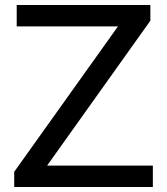

<svg xmlns="http://www.w3.org/2000/svg" viewBox="-20 -750 670 770"><path d="M583 -730V-667L169 -86H593V0H37V-61L453 -644H47V-730Z"/></svg>

Font: Nacelle
Style: Regular
Weight: 400
Designer: Sora Sagano
Foundry: Sora Sagano
Version: Version 1.000;FEAKit 1.0